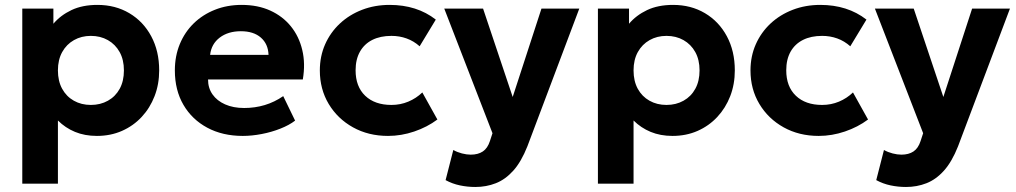

<svg xmlns="http://www.w3.org/2000/svg" viewBox="-20 -540 4149 784"><path d="M71 210V-505H198V-443Q227 -477.5 271.8 -498.8Q316.5 -520 378 -520Q451 -520 508 -486.2Q565 -452.5 597.5 -392Q630 -331.5 630 -252.5Q630 -196 611.2 -147.5Q592.5 -99 558.5 -62.5Q524.5 -26 478 -5.5Q431.5 15 375.5 15Q326 15 286.2 -1.5Q246.5 -18 216.5 -48V210ZM351 -111.5Q390 -111.5 420.8 -128.8Q451.5 -146 468.8 -177.5Q486 -209 486 -252.5Q486 -296 468.5 -327.5Q451 -359 420.5 -376.2Q390 -393.5 351 -393.5Q312.5 -393.5 282 -376.2Q251.5 -359 234 -327.5Q216.5 -296 216.5 -252.5Q216.5 -209 233.8 -177.5Q251 -146 281.5 -128.8Q312 -111.5 351 -111.5Z M971.5 15Q889 15 826.5 -18.5Q764 -52 729 -112Q694 -172 694 -252.5Q694 -311 714.2 -360Q734.5 -409 771.2 -444.8Q808 -480.5 857.8 -500.2Q907.5 -520 967 -520Q1032.5 -520 1083.2 -497Q1134 -474 1167.5 -432.8Q1201 -391.5 1214.2 -336Q1227.5 -280.5 1216.5 -215.5H829.5Q829.5 -180.5 847.8 -154.5Q866 -128.5 899.2 -113.8Q932.5 -99 977 -99Q1021 -99 1061 -111Q1101 -123 1136.5 -147.5L1185 -47.5Q1161 -29 1125 -14.8Q1089 -0.5 1048.8 7.2Q1008.5 15 971.5 15ZM838 -316H1076.5Q1075 -360.5 1045.2 -386.5Q1015.5 -412.5 963.5 -412.5Q911.5 -412.5 877.2 -386.5Q843 -360.5 838 -316Z M1564.5 15Q1484.5 15 1421.5 -20Q1358.5 -55 1322.2 -115.5Q1286 -176 1286 -252.5Q1286 -310 1307.5 -358.8Q1329 -407.5 1367.8 -443.8Q1406.5 -480 1458.5 -500Q1510.5 -520 1571 -520Q1626.5 -520 1673.8 -505Q1721 -490 1759.5 -460L1693.5 -351Q1669.5 -372.5 1640.2 -383Q1611 -393.5 1578.5 -393.5Q1533 -393.5 1500.2 -377Q1467.5 -360.5 1449.8 -329Q1432 -297.5 1432 -253Q1432 -186.5 1471.2 -149Q1510.5 -111.5 1578.5 -111.5Q1615 -111.5 1647.2 -125Q1679.5 -138.5 1704.5 -162.5L1766 -52Q1724.5 -21 1671.5 -3Q1618.5 15 1564.5 15Z M1921 223.5Q1889 223.5 1858 217Q1827 210.5 1799.5 195.5L1831 72.5Q1847 81.5 1866.2 86.5Q1885.5 91.5 1902 91.5Q1932 91.5 1951.5 78.5Q1971 65.5 1980.5 36L1991 4L1794 -505H1952.5L2073.5 -144L2191 -505H2345.5L2133.5 57.5Q2108.5 120.5 2076 156.8Q2043.5 193 2004.5 208.2Q1965.5 223.5 1921 223.5Z M2421.5 210V-505H2548.5V-443Q2577.5 -477.5 2622.2 -498.8Q2667 -520 2728.5 -520Q2801.5 -520 2858.5 -486.2Q2915.5 -452.5 2948 -392Q2980.5 -331.5 2980.5 -252.5Q2980.5 -196 2961.8 -147.5Q2943 -99 2909 -62.5Q2875 -26 2828.5 -5.5Q2782 15 2726 15Q2676.5 15 2636.8 -1.5Q2597 -18 2567 -48V210ZM2701.5 -111.5Q2740.5 -111.5 2771.2 -128.8Q2802 -146 2819.2 -177.5Q2836.5 -209 2836.5 -252.5Q2836.5 -296 2819 -327.5Q2801.5 -359 2771 -376.2Q2740.5 -393.5 2701.5 -393.5Q2663 -393.5 2632.5 -376.2Q2602 -359 2584.5 -327.5Q2567 -296 2567 -252.5Q2567 -209 2584.2 -177.5Q2601.5 -146 2632 -128.8Q2662.5 -111.5 2701.5 -111.5Z M3323 15Q3243 15 3180 -20Q3117 -55 3080.8 -115.5Q3044.5 -176 3044.5 -252.5Q3044.5 -310 3066 -358.8Q3087.5 -407.5 3126.2 -443.8Q3165 -480 3217 -500Q3269 -520 3329.5 -520Q3385 -520 3432.2 -505Q3479.5 -490 3518 -460L3452 -351Q3428 -372.5 3398.8 -383Q3369.5 -393.5 3337 -393.5Q3291.5 -393.5 3258.8 -377Q3226 -360.5 3208.2 -329Q3190.5 -297.5 3190.5 -253Q3190.5 -186.5 3229.8 -149Q3269 -111.5 3337 -111.5Q3373.5 -111.5 3405.8 -125Q3438 -138.5 3463 -162.5L3524.5 -52Q3483 -21 3430 -3Q3377 15 3323 15Z M3679.5 223.5Q3647.5 223.5 3616.5 217Q3585.5 210.5 3558 195.5L3589.5 72.5Q3605.5 81.5 3624.8 86.5Q3644 91.5 3660.5 91.5Q3690.5 91.5 3710 78.5Q3729.5 65.5 3739 36L3749.5 4L3552.5 -505H3711L3832 -144L3949.5 -505H4104L3892 57.5Q3867 120.5 3834.5 156.8Q3802 193 3763 208.2Q3724 223.5 3679.5 223.5Z"/></svg>

Font: Geologica Cursive SemiBold
Style: Regular
Weight: 600
Designer: Sindre Bremnes, Frode Helland
Foundry: Monokrom Skriftforlag AS
Version: Version 1.010;gftools[0.9.28]